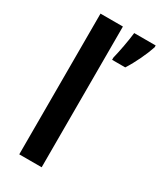

<svg xmlns="http://www.w3.org/2000/svg" viewBox="-192 -829 756 898"><g transform="rotate(30 185.5 -380.0)"><path d="M194 0V-760H73V0ZM371 -750V-760H255C251 -720 237 -647 228 -612V-600H299C328 -645 357 -707 371 -750Z"/></g></svg>

Font: Noto Sans Devanagari UI SemiCondensed SemiBold
Style: Regular
Weight: 600
Width: 4
Designer: Jelle Bosma - Monotype Design Team
Foundry: Monotype Imaging Inc.
Version: Version 2.004